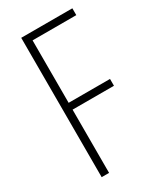

<svg xmlns="http://www.w3.org/2000/svg" viewBox="-182 -783 722 852"><g transform="rotate(-30 179.0 -357.0)"><path d="M115 0H77V-714H339V-679H115V-359H327V-324H115Z"/></g></svg>

Font: Noto Sans Lao Looped ExtraCondensed ExtraLight
Style: Regular
Weight: 200
Width: 2
Designer: Mark Frömberg, Ben Mitchell
Foundry: The Fontpad Ltd
Version: Version 1.002; ttfautohint (v1.8.4.7-5d5b)